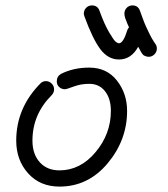

<svg xmlns="http://www.w3.org/2000/svg" viewBox="-20 -670 620 710"><path d="M290 -620Q290 -632 298.5 -641Q307 -650 320 -650Q341 -650 348 -630Q366 -580 383.5 -550.5Q401 -521 408 -515.5Q415 -510 420 -510Q436 -510 451 -559Q451 -561 457 -569Q456 -571 451 -582.5Q446 -594 443 -603Q440 -612 440 -620Q440 -632 448.5 -641Q457 -650 470 -650Q491 -650 498 -629Q504 -612 510 -596Q516 -580 521.5 -568.5Q527 -557 532 -546.5Q537 -536 541 -529Q545 -522 548 -517.5Q551 -513 553 -510L555 -507Q560 -501 560 -490Q560 -478 551 -469Q542 -460 530 -460Q525 -460 520.5 -461.5Q516 -463 513 -464.5Q510 -466 506.5 -470.5Q503 -475 502 -477Q501 -479 497 -486.5Q493 -494 491 -497Q465 -450 420 -450Q380 -450 351.5 -487.5Q323 -525 292 -610Q290 -616 290 -620ZM220 -340Q208 -340 199 -348Q190 -356 190 -369Q190 -388 206 -397Q252 -420 310 -420Q375 -420 412.5 -372Q450 -324 450 -260Q450 -152 378 -66Q306 20 200 20Q128 20 84 -29Q40 -78 40 -150Q40 -272 131 -363Q139 -370 150 -370Q162 -370 171 -361Q180 -352 180 -340Q180 -327 171 -318Q100 -247 100 -150Q100 -100 127 -70Q154 -40 200 -40Q277 -40 333.5 -107.5Q390 -175 390 -260Q390 -305 368.5 -332.5Q347 -360 310 -360Q279 -360 252.5 -350Q226 -340 220 -340Z"/></svg>

Font: Pecita
Style: Book
Weight: 400
Width: 7
Version: Version 4.3